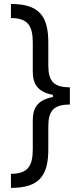

<svg xmlns="http://www.w3.org/2000/svg" viewBox="-20 -781 402 949"><path d="M325.3 -264.2V-349.4C246.1 -349.4 218.8 -379.6 218.8 -457.4V-571C218.8 -701.7 173.3 -761.4 34.1 -761.4V-691.8C116.5 -691.8 142 -654.1 142 -571V-429C142 -371.1 160.2 -328.1 241.5 -312.1V-301.5C160.2 -285.5 142 -242.5 142 -184.7V-42.6C142 40.5 116.5 78.1 34.1 78.1V147.7C173.3 147.7 218.8 88.1 218.8 -42.6V-156.2C218.8 -234 246.1 -264.2 325.3 -264.2Z"/></svg>

Font: Margiela Sans
Style: Regular
Weight: 400
Designer: Stefan Endress, Andreas Faust
Version: Version 1.100;FEAKit 1.0